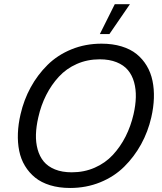

<svg xmlns="http://www.w3.org/2000/svg" viewBox="-20 -912 794 940"><path d="M468.8 -745.1 542 -891.6H616.2L515.6 -745.1ZM323.2 8.3Q269 8.3 225.3 -5.1Q181.6 -18.6 151.9 -42.7Q122.1 -66.9 102.1 -100.1Q82 -133.3 74 -173.6Q65.9 -213.9 67.6 -259Q69.3 -304.2 80.6 -352.5Q96.7 -422.9 130.1 -484.1Q163.6 -545.4 212.6 -594Q261.7 -642.6 329.8 -670.4Q397.9 -698.2 477.1 -698.2Q531.2 -698.2 575.2 -684.8Q619.1 -671.4 648.9 -647.2Q678.7 -623 698.5 -589.8Q718.3 -556.6 726.6 -516.4Q734.9 -476.1 733.4 -431.2Q731.9 -386.2 720.7 -337.4Q704.6 -267.1 670.9 -205.8Q637.2 -144.5 588.1 -95.9Q539.1 -47.4 470.7 -19.5Q402.3 8.3 323.2 8.3ZM331.5 -68.4Q392.1 -68.4 443.8 -91.1Q495.6 -113.8 532.5 -153.6Q569.3 -193.4 594.7 -243.4Q620.1 -293.5 633.8 -352.5Q644 -397 645 -436Q646 -475.1 636.5 -509.5Q627 -543.9 606.4 -568.6Q585.9 -593.3 550.8 -607.4Q515.6 -621.6 468.3 -621.6Q407.7 -621.6 356.2 -598.9Q304.7 -576.2 268.1 -536.4Q231.4 -496.6 206.1 -446.5Q180.7 -396.5 167.5 -337.4Q157.2 -293 156 -253.9Q154.8 -214.8 164.3 -180.4Q173.8 -146 194.1 -121.3Q214.4 -96.7 249.3 -82.5Q284.2 -68.4 331.5 -68.4Z"/></svg>

Font: HK Grotesk Medium Legacy Italic
Style: Regular
Weight: 500
Italic angle: -13°
Designer: Alfredo Marco Pradil
Foundry: Hanken Design Co.
Version: Version 2.022;PS 002.022;hotconv 1.0.88;makeotf.lib2.5.64775